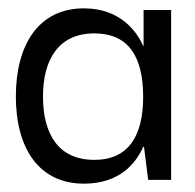

<svg xmlns="http://www.w3.org/2000/svg" viewBox="-20 -431 467 460"><path d="M181 9C268 9 306 -41 323 -79H325L335 0H390V-407H324V-321H323C309 -353 270 -411 181 -411C72 -411 18 -323 18 -200C18 -76 73 9 181 9ZM206 -48C119 -48 83 -111 83 -200C83 -285 118 -351 206 -351C286 -351 323 -298 323 -199C323 -107 289 -48 206 -48Z"/></svg>

Font: OSH Darker Grotesque Medium
Style: Regular
Weight: 500
Designer: Gabriel Lam
Foundry: TypeRant
Version: Version 1.000;Glyphs 3.1.1 (3148)